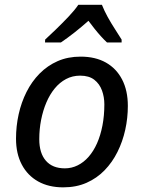

<svg xmlns="http://www.w3.org/2000/svg" viewBox="-20 -786 608 814"><path d="M248 8.3Q186.5 8.3 141.6 -16.8Q96.7 -42 72.3 -88.4Q47.9 -134.8 47.9 -198.2Q47.9 -251 59.1 -301.5Q70.3 -352.1 92.5 -396.2Q114.7 -440.4 147.9 -474.1Q181.2 -507.8 224.6 -526.9Q268.1 -545.9 321.8 -545.9Q384.3 -545.9 429 -520.8Q473.6 -495.6 497.8 -448.7Q522 -401.9 522 -336.9Q522 -285.6 511 -235.8Q500 -186 478 -141.8Q456.1 -97.7 423.3 -64Q390.6 -30.3 346.9 -11Q303.2 8.3 248 8.3ZM254.9 -72.3Q283.7 -72.3 309.3 -85Q335 -97.7 355.7 -121.3Q376.5 -145 391.4 -178.5Q406.2 -211.9 414.3 -253.7Q422.4 -295.4 422.4 -343.8Q422.4 -374.5 412.4 -402.3Q402.3 -430.2 379.9 -447.8Q357.4 -465.3 319.8 -465.3Q287.1 -465.3 260 -450.9Q232.9 -436.5 211.9 -410.9Q190.9 -385.3 176.5 -351.3Q162.1 -317.4 154.3 -277.8Q146.5 -238.3 146.5 -195.8Q146.5 -136.7 174.6 -104.5Q202.6 -72.3 254.9 -72.3ZM170.9 -606 171.4 -618.2Q189.5 -634.8 216.8 -661.1Q244.1 -687.5 270.8 -715.6Q297.4 -743.7 312 -765.6H412.1Q421.9 -740.7 436.5 -714.1Q451.2 -687.5 467.3 -662.8Q483.4 -638.2 495.6 -618.2V-606H433.6Q421.4 -617.2 408 -632.1Q394.5 -647 381.1 -663.8Q367.7 -680.7 355 -697.8Q325.2 -671.4 295.4 -647.9Q265.6 -624.5 238.3 -606Z"/></svg>

Font: Open Sans Medium
Style: Italic
Weight: 500
Italic angle: -12°
Designer: Monotype Design Team
Foundry: Monotype Imaging Inc.
Version: Version 3.000